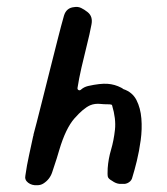

<svg xmlns="http://www.w3.org/2000/svg" viewBox="-20 -542 493 567"><path d="M371 -19Q369 -9 360.5 -3.5Q352 2 343 1H333Q322 0 311 -8Q300 -14 298.5 -20Q297 -26 298 -45Q300 -73 308 -100Q316 -127 319.5 -159Q323 -191 311 -231Q311 -234 298.5 -234Q286 -234 278 -235Q260 -237 246 -231Q226 -222 200 -192.5Q174 -163 155 -99Q154 -95 147.5 -74Q141 -53 134 -33Q127 -12 108 0Q100 5 90 5Q74 6 63 -2.5Q52 -11 55 -24Q59 -53 66 -84.5Q73 -116 78 -140Q79 -141 79 -145Q81 -152 88.5 -181Q96 -210 106.5 -252Q117 -294 128.5 -339.5Q140 -385 150.5 -426.5Q161 -468 169 -496Q176 -519 199 -521Q210 -523 219.5 -518.5Q229 -514 239 -506Q255 -493 250 -469Q245 -442 236.5 -408.5Q228 -375 220.5 -342Q213 -309 209 -283Q208 -278 212 -276Q216 -274 220 -278Q228 -285 240 -288Q276 -296 297.5 -294.5Q319 -293 338 -283Q340 -282 341.5 -281Q343 -280 344 -279Q371 -270 383 -246.5Q395 -223 397.5 -192Q400 -161 395.5 -128Q391 -95 384 -66.5Q377 -38 371 -19Z"/></svg>

Font: Slackside One
Style: Regular
Weight: 400
Version: Version 1.000